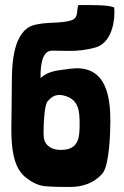

<svg xmlns="http://www.w3.org/2000/svg" viewBox="-20 -732 494 762"><path d="M213 -453C178 -448 155 -436 141 -422C140 -479 149 -531 187 -531C212 -531 233 -530 255 -530C285 -530 316 -532 357 -543C415 -558 434 -629 434 -681C434 -688 434 -696 433 -702C416 -713 340 -712 291 -712C282 -690 294 -661 262 -651C221 -638 168 -646 116 -633C30 -610 27 -472 27 -403C27 -343 26 -358 26 -301C26 -278 25 -250 25 -222C25 -152 31 -74 76 -33C99 -13 129 5 160 7C191 10 226 10 258 10C307 10 354 -5 387 -44C414 -77 418 -207 418 -251C418 -351 400 -461 285 -461C276 -461 267 -460 257 -459ZM221 -137C190 -137 160 -150 154 -185C153 -191 153 -202 153 -214C153 -255 158 -319 169 -330C183 -346 196 -355 215 -355C219 -355 224 -355 228 -354C293 -341 296 -292 296 -240C296 -186 293 -137 221 -137Z"/></svg>

Font: HEYCLAY
Style: Regular
Weight: 400
Designer: Marcelo Magalhaes
Foundry: Marcelo Magalhães
Version: Version 1.300;hotconv 1.0.109;makeotfexe 2.5.65596